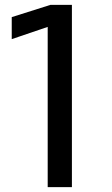

<svg xmlns="http://www.w3.org/2000/svg" viewBox="-20 -765 458 785"><path d="M175 0V-655L28 -605V-695L186 -745H274V0Z"/></svg>

Font: Plus Jakarta Text
Style: Regular
Weight: 400
Designer: Gumpita Rahayu
Foundry: Tokotype Studio
Version: Version 1.000